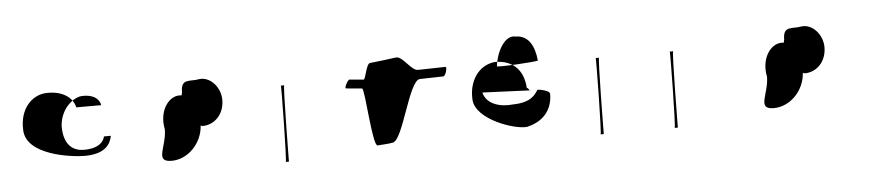

<svg xmlns="http://www.w3.org/2000/svg" viewBox="-32 -501 3013 661"><g transform="rotate(-5 1474.5 -171.0)"><path d="M43 -180C43 -90 202 -71 246 -71C316 -71 336 -102 342 -132C344 -132 318 -132 318 -132C316 -120 303 -92 246 -92C214 -92 176 -108 176 -180C180 -240 224 -274 252 -277C300 -280 316 -256 318 -240H232C224 -275 188 -301 131 -298C82 -295 40 -250 43 -180Z M529 -138C529 -78 483 -28 543 -28C599 -28 649 -78 653 -140C653 -201 641 -250 589 -250C550 -250 516 -200 529 -138ZM599 -260C585 -208 616 -153 659 -138C701 -138 735 -172 735 -222C735 -265 701 -304 663 -300C629 -293 599 -310 599 -260Z M934 10H945C945 15 947 -256 952 -255C955 -253 937 -251 940 -256C942 -261 938 12 934 10Z M1162 -224 1218 -219C1228 -212 1236 -18 1254 -19C1262 -20 1294 -21 1307 -24C1343 -30 1380 -230 1418 -234L1500 -236C1508 -236 1517 -268 1510 -268L1417 -266C1392 -263 1367 -319 1342 -315C1322 -312 1274 -306 1253 -304C1239 -304 1232 -244 1225 -249L1179 -253C1174 -258 1157 -228 1162 -224Z M1593 -147C1597 -78 1731 -32 1773 -38C1841 -54 1862 -102 1861 -146C1858 -155 1831 -162 1819 -162C1809 -148 1796 -120 1731 -119C1688 -114 1639 -127 1629 -169L1795 -162C1791 -158 1787 -175 1783 -170C1779 -239 1738 -270 1681 -270C1623 -264 1589 -210 1593 -147ZM1687 -255C1693 -308 1725 -360 1759 -351C1805 -351 1824 -312 1829 -262C1823 -258 1682 -250 1687 -255Z M2022 10H2033C2033 15 2035 -256 2040 -255C2043 -253 2025 -251 2028 -256C2030 -261 2026 12 2022 10Z M2278 10H2289C2289 15 2291 -256 2296 -255C2299 -253 2281 -251 2284 -256C2286 -261 2282 12 2278 10Z M2610 -138C2610 -78 2564 -28 2624 -28C2680 -28 2730 -78 2734 -140C2734 -201 2722 -250 2670 -250C2631 -250 2597 -200 2610 -138ZM2680 -260C2666 -208 2697 -153 2740 -138C2782 -138 2816 -172 2816 -222C2816 -265 2782 -304 2744 -300C2710 -293 2680 -310 2680 -260Z"/></g></svg>

Font: pokerface
Style: Regular
Weight: 400
Version: Version 1